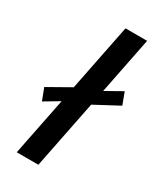

<svg xmlns="http://www.w3.org/2000/svg" viewBox="-190 -823 755 893"><g transform="rotate(30 187.5 -376.0)"><path d="M120.6 -310.1 42 -263.2 17.6 -326.7 137.2 -394.5 208.5 -752H324.7L264.2 -447.8L351.6 -497.1L375.5 -433.1L247.6 -364.7L174.8 0H58.6Z"/></g></svg>

Font: Reddit Sans Chocolate SemiBold
Style: Italic
Weight: 600
Italic angle: -11.25°
Designer: Stephen Hutchings
Version: Version 1.013